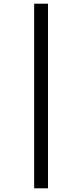

<svg xmlns="http://www.w3.org/2000/svg" viewBox="-20 -783 445 1040"><path d="M165 -763H240V237H165Z"/></svg>

Font: Noto Sans Thai ExtCond
Style: Regular
Weight: 400
Width: 2
Designer: Monotype Design Team
Foundry: Monotype Imaging Inc.
Version: Version 2.002; ttfautohint (v1.8.4.7-5d5b)